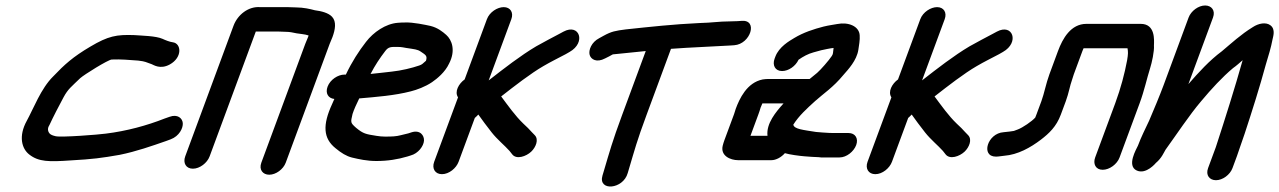

<svg xmlns="http://www.w3.org/2000/svg" viewBox="-20 -579 4664 700"><path d="M610.2 -424.8C598.7 -426.3 583.9 -432.1 572.8 -437.3C548.2 -448.3 497.2 -448.8 470.2 -451C404.8 -453.5 374.5 -447.8 309.1 -408.9C245.7 -371.5 215.1 -343.7 173.7 -300.2C129.4 -256.7 102 -182.7 77.6 -138.5C46.6 -82.2 59.3 -36.8 86.8 -15.6C121 11.3 158.8 11.2 236.4 5.9C319 1.3 350.5 -3 416.3 -14.5C476.8 -26.7 534.5 -47.1 585.6 -64.9L602.1 -71C633.5 -82.6 647.9 -112 646.4 -130.3C644.9 -148 627.4 -163.9 598 -153.1L581.2 -147.2C580.8 -147.1 580.2 -146.9 579.8 -146.7C516.5 -121.7 442.1 -101.2 365.5 -91.8C340.6 -88.2 202.3 -77.4 182.8 -82.4C171.6 -84.9 165.8 -87.8 162.4 -90.8C156 -96.5 151.2 -108.4 159 -120.9C159.6 -121.9 160.5 -123.6 161.1 -124.9C171.8 -148.5 197.1 -197.7 211.4 -223.8C228.2 -255.2 240.5 -262.8 272.3 -293.9C286.8 -307 373 -360.6 387.2 -362C422 -363.4 448.7 -360.6 484.1 -358.1C512.9 -354.5 509.3 -352.9 533 -345C539.1 -343 563.7 -324.6 598.9 -343.9C645.8 -369.8 641.3 -420.7 610.2 -424.8Z M1022.2 -463C1035.9 -463 1048.4 -460.3 1061.3 -457.5C1070.1 -455.6 1091.1 -454.7 1105 -449.8C1104.8 -448.9 1104.3 -447.2 1103.6 -445C1100.2 -437.6 1096.4 -428.4 1092.9 -419L932.8 14C923.2 40 938.5 58 961.6 58C985.9 58 1012.8 38.3 1021.8 14L1181.9 -419C1185.6 -428.9 1189.4 -436.4 1192.2 -444C1202.1 -470.9 1207.4 -499.8 1190.7 -517.8C1177.3 -532.3 1151.2 -538.6 1127.8 -541.6C1110.2 -546.4 1086.8 -551.8 1059 -552C1050.5 -552.6 1038.5 -553 1028.5 -553H928.6C885.9 -556.4 846.4 -525.7 831.3 -485L655.3 -9C646.4 15.1 658 36 683.2 36C708.4 36 735.4 15.1 744.3 -9L912.6 -464H995.6C1005.1 -464 1013.5 -463 1022.2 -463Z M1331 -309.4C1347.3 -341 1365.3 -367.8 1384.6 -393C1396.3 -408.6 1405.8 -408 1426.9 -408C1434.1 -408 1442.4 -408 1460.3 -404.3C1491.8 -399.4 1501.8 -399.1 1513.7 -391C1532.8 -378.2 1538.4 -375.4 1533.1 -357.5C1520.1 -346.1 1519.4 -344 1508.5 -340.2C1482.7 -331.2 1442.5 -321.4 1408 -317.9C1384.1 -315.6 1356.4 -311.5 1331 -309.4ZM1199 -218.2C1196.7 -213.2 1194.1 -207.3 1190.9 -199.8C1155.3 -122.7 1158.6 -74.6 1203 -38.8C1223.7 -21.5 1242.9 -9.7 1263.2 -4.6C1288.6 1.4 1317.5 8 1352 8C1393.6 8 1430 2.1 1465.3 -8.4L1477 -12.1C1504.9 -19.4 1524.6 -46.5 1525.8 -66.2C1526.9 -84.8 1512.1 -106.7 1480.1 -96.5L1468.8 -92.8C1461 -90.9 1452.5 -88.8 1440.9 -86C1424.3 -81.5 1408.4 -81 1384 -81C1374 -81 1363.8 -81.9 1352.8 -83.7C1313.5 -89.9 1304.5 -91.3 1278.4 -112.9C1257.3 -131.7 1258 -132.1 1265.3 -163.4C1270.3 -179.4 1280.2 -200.8 1289.7 -220.2C1351.6 -225.6 1418.4 -230.6 1477.8 -246C1499.4 -251.5 1530 -262.4 1555.2 -279.5C1573.6 -292.1 1602.9 -316 1617.2 -347.1C1642.4 -395.3 1627.3 -433.8 1606.9 -451.8C1593.7 -463.5 1575.5 -478.1 1549.3 -484.5C1532.1 -488.2 1485.9 -498.3 1457.1 -497C1448.3 -497 1438.8 -496.7 1430.5 -495.9C1386 -492.6 1341.3 -461.5 1314.4 -426.3C1288.4 -392.9 1263.1 -353.9 1240.9 -307H1235.5C1212.5 -307 1183.9 -289 1174.3 -263C1165.5 -239.4 1176.1 -220.6 1199 -218.2Z M1723.9 -161.4C1740.8 -138 1752 -122.3 1772.7 -96.1C1792.9 -70.4 1820 -48.6 1837.6 -28.8L1847.6 -16.1C1863 3.5 1898.1 -8.6 1916.6 -26C1933.6 -42.1 1945.1 -70.2 1929.8 -86L1918.5 -97.7C1911.2 -106.2 1900 -117.4 1887.8 -128.5C1858 -157.1 1831.8 -194.5 1807.2 -227.4C1856.8 -266.2 1915.2 -311.5 1960.9 -337.9C1988.1 -353.9 2013.7 -366.2 2042.4 -381.5L2056.7 -389.7C2117.8 -424.2 2092.4 -494.7 2034.6 -463.8L2019.7 -455.8C1992.7 -441.4 1965.8 -427.6 1934.8 -410.1C1876.9 -375.7 1818.3 -330 1761.7 -285.9L1844.2 -509C1853.2 -533.3 1840.8 -553 1816.5 -553C1793.4 -553 1764.8 -535 1755.2 -509L1674 -289.4C1652.5 -274.1 1636.1 -244.6 1649.9 -224.1L1562.9 11C1553.8 35.8 1566.5 56 1591.3 56C1617.3 56 1643.4 34 1651.9 11L1711.1 -149C1713.5 -150.8 1720.9 -158.1 1723.9 -161.4Z M2642.4 -413.1 2656.9 -414.1C2716.6 -418.2 2744.9 -508.3 2683.4 -502.9L2668.9 -501.9C2659.3 -501.3 2649.4 -501 2639.3 -501C2601.7 -501 2576.7 -496.1 2530.1 -495C2435.6 -490.6 2350.5 -481.3 2261.4 -471.8C2224 -466.9 2209.9 -464.7 2180.6 -448.6L2165.2 -440.1C2136 -425.3 2125 -395.8 2129.8 -378.8C2134.4 -362.7 2154.8 -349.4 2186.2 -366.1L2201.3 -373.7C2222.4 -384.3 2203 -378.9 2238.6 -383.2C2270.1 -386.5 2301.9 -389.8 2334.3 -392.9L2248.2 -160C2211.5 -60.8 2203 -27.8 2180.8 46.8L2176.6 60.8C2159.2 119 2251.8 112.3 2268.6 51.9L2272.1 40.1C2294.7 -35.6 2301.2 -62.9 2337.2 -160L2426.3 -401C2498.1 -406.4 2574.9 -408.9 2642.4 -413.1Z M2656.3 -163 2621.1 -68C2618.6 -61.1 2616.5 -54.4 2614.9 -47.9C2605.9 -11 2642.8 5 2671.2 5H2792.2C2809.2 5 2828.7 -5.7 2841.6 -20.6C2857.3 -15.5 2895.7 -10.4 2913.6 -9.1L2940.8 -7.1C2948.8 -6.4 2956.7 -6.1 2964.2 -6C2971.3 -4.9 2978.2 -4.2 2989.1 -5H3040.8C3066.9 -5 3093 -27 3101.5 -50C3110.5 -74.3 3098.1 -94 3073.8 -94H3018.8C3007.9 -94 2998.1 -94.6 2979.3 -95.9L2955 -97.9C2907.6 -105.5 2875.7 -108.2 2872.2 -124.4C2892.7 -156.9 2921.3 -182.9 2952 -210.7C2981.3 -237.1 3018.3 -261 3054.6 -305.4C3072.4 -325.8 3103.3 -358.2 3109.4 -397.3C3111.4 -411.1 3115.7 -433.9 3114.3 -450C3112.6 -483.9 3072.6 -499.4 3032.4 -491.4C3017.5 -488.4 3004.7 -487.5 2982.6 -482.1C2946.7 -472.8 2909.9 -461 2875.5 -440.3C2858.3 -429.9 2820.1 -408.6 2806.6 -372L2804 -365C2795.4 -342 2805.3 -320 2831.3 -320C2854.9 -320 2880.3 -337.6 2891.4 -361.2C2908.8 -373.2 2925.2 -382.4 2945.9 -388.1L2973.9 -395.8C2980.8 -397.3 2989.6 -399.2 2996 -400.5C3005.4 -402.1 3014.1 -404 3019.1 -404.2C3016.3 -384.6 3018.3 -383.7 3012.5 -374.7C3002 -358.7 2972.3 -324.8 2959.3 -313.5C2950 -305.6 2943.4 -300.7 2931.8 -291H2785.6C2777.4 -291 2768.7 -291 2760.8 -289.4C2702.7 -277.9 2675.8 -218.6 2662.3 -182C2660.1 -176.1 2659.9 -172.9 2656.3 -163ZM2778.1 -84H2716.1L2745.3 -163C2748.5 -171.8 2750.7 -178.3 2752.9 -186.3C2754 -189.3 2756.9 -196.5 2759.5 -202H2836.7C2808.6 -170.9 2773.1 -128.6 2778.1 -84Z M3303.9 -161.4C3320.8 -138 3332 -122.3 3352.7 -96.1C3372.9 -70.4 3400 -48.6 3417.6 -28.8L3427.6 -16.1C3443 3.5 3478.1 -8.6 3496.6 -26C3513.6 -42.1 3525.1 -70.2 3509.8 -86L3498.5 -97.7C3491.2 -106.2 3480 -117.4 3467.8 -128.5C3438 -157.1 3411.8 -194.5 3387.2 -227.4C3436.8 -266.2 3495.2 -311.5 3540.9 -337.9C3568.1 -353.9 3593.7 -366.2 3622.4 -381.5L3636.7 -389.7C3697.8 -424.2 3672.4 -494.7 3614.6 -463.8L3599.7 -455.8C3572.7 -441.4 3545.8 -427.6 3514.8 -410.1C3456.9 -375.7 3398.3 -330 3341.7 -285.9L3424.2 -509C3433.2 -533.3 3420.8 -553 3396.5 -553C3373.4 -553 3344.8 -535 3335.2 -509L3254 -289.4C3232.5 -274.1 3216.1 -244.6 3229.9 -224.1L3142.9 11C3133.8 35.8 3146.5 56 3171.3 56C3197.3 56 3223.4 34 3231.9 11L3291.1 -149C3293.5 -150.8 3300.9 -158.1 3303.9 -161.4Z M3837.3 -393 3805.9 -308C3793.5 -274.4 3787.1 -238.2 3776.7 -210L3758.5 -161C3756.1 -154.4 3754.7 -151 3754.3 -150.3C3742.4 -136.8 3708.4 -113.5 3690.7 -107L3676.5 -101.7C3670.5 -100.5 3651 -98 3648.2 -98C3645.2 -98 3641.9 -97.4 3639 -97C3579.9 -93.2 3554.5 -8 3611 -8C3622.1 -8 3627.1 -10 3641 -11.1C3690.8 -14.8 3737.5 -41.2 3775.1 -69.9C3804.5 -92.4 3831.5 -117.5 3847.5 -161L3865.7 -210C3876.9 -240.3 3880.6 -266.6 3888.5 -288C3890.8 -294.3 3892 -300.1 3894.9 -308L3926.3 -393C3927.5 -396.2 3928.7 -399 3930.5 -403H4090.7C4093 -390.1 4093.3 -382.7 4089.3 -359.3C4080.2 -310.7 4066.5 -258.4 4046.1 -203L3972.8 -5C3964.3 18 3974.2 40 4000.2 40C4025 40 4052.7 19.8 4061.8 -5L4135.1 -203C4152.2 -249.3 4161.1 -292.5 4173.1 -330.3C4179.5 -350.5 4188.7 -391.6 4187.1 -413.3C4187.7 -433 4192.7 -492 4138.9 -492H3940.9C3883.9 -492 3854.1 -438.4 3837.3 -393Z M4313.4 -515 4222.1 -268C4209.9 -234.9 4184.3 -173 4169.5 -139C4154.7 -107.3 4140.9 -80.6 4128.7 -47.9C4123.6 -36.3 4086.2 25.6 4124.7 42.8C4159 58.2 4194.2 15 4194.2 15C4215.3 -2.6 4223.5 -23.5 4229.1 -32.8C4269.6 -88.7 4316.6 -160.2 4359.3 -210.2C4397.4 -255.7 4435.8 -297.4 4475.3 -330.6C4487.5 -339 4500.2 -350.6 4510.5 -359.6C4481.9 -258 4447.6 -149.5 4412.7 -42.5L4384.4 34C4374.8 60 4390.1 78 4413.2 78C4437.5 78 4464.4 58.3 4473.4 34L4489.7 -10C4493.6 -20.6 4497.2 -31.2 4501.9 -45.6C4505.2 -54.8 4510.9 -71 4517.6 -90.9C4545.1 -174.4 4572.9 -262.2 4594.8 -343.1C4604.5 -375.2 4614 -405.9 4619.3 -434.6C4621.1 -444.6 4631.3 -471.2 4612.4 -486.3C4595.7 -499.6 4567.8 -493.8 4547.3 -480C4503.6 -453.2 4469.5 -421.2 4434.4 -391.9C4390.1 -359.1 4350.1 -315.4 4312.7 -272.4L4402.4 -515C4412.1 -541 4396.8 -559 4373.7 -559C4349.4 -559 4322.4 -539.3 4313.4 -515Z"/></svg>

Font: Just Breathe
Style: BdObl7
Weight: 400
Foundry: Cannot Into Space Fonts
Version: Version 0.72